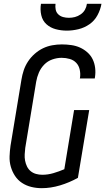

<svg xmlns="http://www.w3.org/2000/svg" viewBox="-20 -975 550 1003"><path d="M198 8Q170 8 143.5 1.5Q117 -5 95 -19.5Q73 -34 58.5 -56Q44 -78 36.5 -104Q29 -130 30 -158Q31 -186 35 -214L92 -559Q96 -584 104 -608Q112 -632 126.5 -654Q141 -676 161.5 -694Q182 -712 205 -723Q228 -734 253 -738.5Q278 -743 303 -743Q328 -743 352.5 -739.5Q377 -736 398 -726.5Q419 -717 436.5 -701.5Q454 -686 464 -665.5Q474 -645 477 -620.5Q480 -596 476 -571L475 -565H397L398 -569Q401 -590 396.5 -611Q392 -632 378.5 -646.5Q365 -661 344.5 -667Q324 -673 302 -673Q278 -673 253.5 -664.5Q229 -656 211 -637.5Q193 -619 183 -595.5Q173 -572 169 -548L112 -203Q110 -186 109 -169Q108 -152 111 -136Q114 -120 121 -105.5Q128 -91 140 -81Q152 -71 168 -66.5Q184 -62 201 -62Q230 -62 259 -70.5Q288 -79 316 -91L367 -400H446L387 -46Q342 -21 293.5 -6.5Q245 8 198 8ZM329 -815Q299 -815 271 -822.5Q243 -830 222.5 -848.5Q202 -867 195.5 -896Q189 -925 194 -955H270Q268 -939 271 -924.5Q274 -910 284.5 -900Q295 -890 309.5 -886Q324 -882 340 -882Q356 -882 371.5 -886Q387 -890 401.5 -900Q416 -910 424 -924.5Q432 -939 434 -955H510Q505 -925 489.5 -896Q474 -867 447.5 -848.5Q421 -830 390 -822.5Q359 -815 329 -815Z"/></svg>

Font: Iosevka Algr
Style: Italic
Weight: 400
Italic angle: -9°
Monospace: yes
Designer: Belleve Invis
Foundry: Belleve Invis
Version: Version 26.0.2; ttfautohint (v1.8.3)